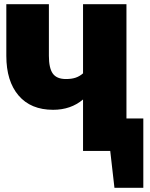

<svg xmlns="http://www.w3.org/2000/svg" viewBox="-20 -716 710 911"><path d="M660 -154V175H523L503 0H374V-244Q316 -195 232 -195Q126 -195 68 -263Q10 -331 10 -451V-696H212V-451Q212 -393 230.5 -367Q249 -341 293 -341Q320 -341 339 -347.5Q358 -354 374 -368V-696H580V-154Z"/></svg>

Font: Fira Sans Black
Style: Regular
Weight: 900
Designer: Carrois Corporate & Edenspiekermann AG
Foundry: Carrois Corporate GbR & Edenspiekermann AG
Version: Version 4.203